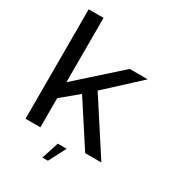

<svg xmlns="http://www.w3.org/2000/svg" viewBox="-220 -911 1085 1193"><g transform="rotate(30 323.0 -314.0)"><path d="M285 -313 488.5 0H604.5L357.5 -381ZM60.5 0H167V-209L291 -312L356.5 -371L595.5 -591.5H466.5L167 -323.5V-785H60.5ZM272 156.5H311.5L375 34H311.5Z"/></g></svg>

Font: Anybody SemiExpanded
Style: Regular
Weight: 400
Width: 6
Designer: Tyler Finck
Foundry: Etcetera Type Company
Version: Version 1.113;gftools[0.9.25]